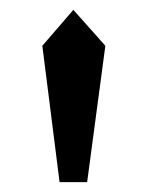

<svg xmlns="http://www.w3.org/2000/svg" viewBox="-20 -780 300 390"><path d="M101 -410H157L194 -687L129 -760L66 -687Z"/></svg>

Font: KT Kiyosuna Sans Bold
Style: Regular
Weight: 700
Designer: [Zen Kaku Gothic] Yoshimichi Ohira
Version: Version 1.010;Glyphs 3.1.2 (3151)